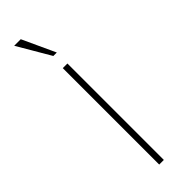

<svg xmlns="http://www.w3.org/2000/svg" viewBox="-236 -694 704 704"><g transform="rotate(-45 115.5 -342.0)"><path d="M68 -684 127 -556H109L34 -684ZM102 -500H126V0H102Z"/></g></svg>

Font: Haskoy Thin
Style: Regular
Weight: 100
Designer: Ertekin Erdin
Foundry: Ertekin Erdin
Version: Version 2.000; ttfautohint (v1.8.4.7-5d5b)